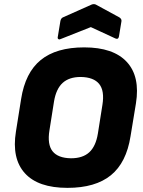

<svg xmlns="http://www.w3.org/2000/svg" viewBox="-20 -896 689 928"><path d="M306 12Q164 12 100 -59Q36 -130 57 -260L82 -417Q102 -545 177 -606Q252 -667 387 -667Q528 -667 593 -596.5Q658 -526 637 -396L611 -238Q591 -110 516 -49Q441 12 306 12ZM323 -131Q380 -131 411.5 -160Q443 -189 453 -250L475 -389Q486 -457 459.5 -490Q433 -523 370 -524Q314 -524 282.5 -495Q251 -466 241 -405L219 -266Q208 -198 234 -165Q260 -132 323 -131ZM275 -708Q268 -704 263 -706.5Q258 -709 259 -716L272 -795Q275 -808 284 -812L423 -874Q434 -878 443 -874L557 -812Q569 -804 567 -793L555 -720Q552 -704 538 -710L419 -765Z"/></svg>

Font: Sofia Sans Black
Style: Italic
Weight: 900
Italic angle: -9°
Version: Version 4.100-B